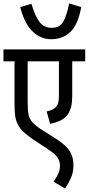

<svg xmlns="http://www.w3.org/2000/svg" viewBox="-20 -908 513 1111"><path d="M473 -553H398V-362Q398 -316 391.5 -290Q385 -264 370 -243Q340 -204 270 -192L250 -263Q268 -267 281 -273Q294 -279 303 -288Q313 -299 317 -313.5Q321 -328 321 -358V-553H140V-319Q140 -273 145 -246.5Q150 -220 167 -201Q184 -182 219 -159L313 -99Q363 -66 384 -32.5Q405 1 405 47Q405 89 390.5 121.5Q376 154 356 183L290 143Q305 122 316 99.5Q327 77 327 51Q327 26 313.5 4.5Q300 -17 257 -45L169 -103Q140 -123 117.5 -143.5Q95 -164 83 -188Q72 -210 68 -236Q64 -262 64 -306V-553H0V-622H473ZM450 -867Q432 -766 387.5 -723.5Q343 -681 276 -681Q216 -681 169 -725.5Q122 -770 97 -867L162 -886Q182 -816 208 -781.5Q234 -747 279 -747Q326 -747 346.5 -783.5Q367 -820 380 -888Z"/></svg>

Font: Noto Sans Devanagari Condensed
Style: Regular
Weight: 400
Width: 3
Designer: Jelle Bosma - Monotype Design Team
Foundry: Monotype Imaging Inc.
Version: Version 2.004; ttfautohint (v1.8.4.7-5d5b)